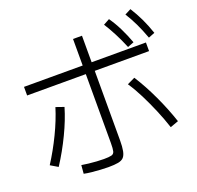

<svg xmlns="http://www.w3.org/2000/svg" viewBox="-142 -1002 1168 1141"><g transform="rotate(-20 441.5 -432.0)"><path d="M202.2 -26.7 206.7 -80Q225.6 -76.7 250 -73.9Q274.4 -71.1 300 -69.4Q325.6 -67.8 345.6 -67.8Q377.8 -67.8 393.3 -71.7Q408.9 -75.6 412.8 -91.7Q416.7 -107.8 416.7 -143.3V-801.1H473.3V-138.9Q473.3 -98.9 468.3 -73.3Q463.3 -47.8 451.7 -35Q440 -22.2 416.7 -17.8Q393.3 -13.3 354.4 -13.3Q333.3 -13.3 305 -15Q276.7 -16.7 250 -19.4Q223.3 -22.2 202.2 -26.7ZM30 -143.3Q77.8 -217.8 117.2 -299.4Q156.7 -381.1 180 -456.7L231.1 -438.9Q208.9 -363.3 168.3 -278.9Q127.8 -194.4 76.7 -115.6ZM783.3 -110Q764.4 -167.8 740 -225.6Q715.6 -283.3 688.3 -337.8Q661.1 -392.2 631.1 -436.7L680 -460Q725.6 -388.9 766.1 -302.2Q806.7 -215.6 835.6 -128.9ZM45.6 -578.9V-633.3H816.7V-578.9ZM707.8 -644.4Q685.6 -697.8 664.4 -738.3Q643.3 -778.9 618.9 -817.8L657.8 -838.9Q685.6 -798.9 707.2 -755Q728.9 -711.1 747.8 -660ZM843.3 -654.4Q823.3 -708.9 803.3 -750.6Q783.3 -792.2 758.9 -831.1L797.8 -851.1Q824.4 -808.9 845 -765.6Q865.6 -722.2 883.3 -670Z"/></g></svg>

Font: Paperlogy 3 Light
Style: Regular
Weight: 300
Designer: redesigned by Lee Juim, glyphs from Gmarket Sans & Montserrat
Foundry: PT&
Version: Version 1.001